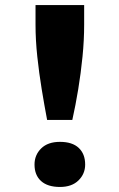

<svg xmlns="http://www.w3.org/2000/svg" viewBox="-20 -731 474 762"><path d="M167 -255Q156 -313 145.5 -377Q135 -441 128 -506.5Q121 -572 121 -633V-711H314V-633Q314 -572 307.5 -506.5Q301 -441 290.5 -377Q280 -313 267 -255ZM218 11Q169 11 143 -12.5Q117 -36 117 -78Q117 -116 143.5 -142Q170 -168 218 -168Q267 -168 292.5 -144Q318 -120 318 -78Q318 -41 291.5 -15Q265 11 218 11Z"/></svg>

Font: Lexend Exa
Style: Bold
Weight: 700
Designer: Bonnie Shaver-Troup, Thomas Jockin
Foundry: Lexend
Version: Version 1.007